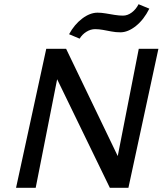

<svg xmlns="http://www.w3.org/2000/svg" viewBox="-20 -889 776 909"><path d="M56 0 199 -658H279L149 0ZM545 0H500L215 -587L233 -658H293L564 -95ZM730 -658 588 0H508L637 -658ZM357 -706 307 -727Q332 -773 369 -801Q406 -829 442 -829Q460 -829 480.5 -825.5Q501 -822 522.5 -818.5Q544 -815 562 -815Q584 -815 604 -830Q624 -845 636 -869L687 -848Q661 -796 623.5 -766Q586 -736 550 -736Q528 -736 507.5 -740Q487 -744 467.5 -747.5Q448 -751 430 -751Q409 -751 389 -738.5Q369 -726 357 -706Z"/></svg>

Font: Ysabeau Infant SemiBold
Style: Italic
Weight: 600
Italic angle: -12°
Designer: Christian Thalmann (Catharsis Fonts)
Version: Version 2.002; featfreeze: ss01,ss02,lnum